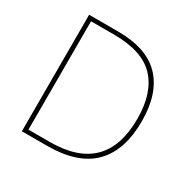

<svg xmlns="http://www.w3.org/2000/svg" viewBox="-159 -866 1011 1019"><g transform="rotate(30 346.0 -357.0)"><path d="M628 -364Q628 -185 536.5 -92.5Q445 0 257 0H103V-714H280Q457 -714 542.5 -624Q628 -534 628 -364ZM601 -363Q601 -522 522.5 -605.5Q444 -689 270 -689H129V-25H260Q601 -25 601 -363Z"/></g></svg>

Font: Noto Sans Oriya Thin
Style: Regular
Weight: 100
Designer: Amélie Bonet and Sol Matas
Foundry: Google LLC
Version: Version 2.006; ttfautohint (v1.8.4.7-5d5b)